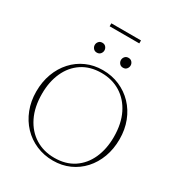

<svg xmlns="http://www.w3.org/2000/svg" viewBox="-226 -1133 1199 1290"><g transform="rotate(30 373.0 -488.0)"><path d="M367 -685Q437.5 -685 497.2 -659.2Q557 -633.5 601.8 -586.8Q646.5 -540 671 -476.5Q695.5 -413 695.5 -338Q695.5 -262.5 672 -199Q648.5 -135.5 605.8 -88.5Q563 -41.5 505.2 -15.8Q447.5 10 378.5 10Q308.5 10 248.5 -15.8Q188.5 -41.5 144 -88.2Q99.5 -135 74.8 -198.5Q50 -262 50 -337Q50 -412.5 73.5 -476Q97 -539.5 139.8 -586.5Q182.5 -633.5 240.5 -659.2Q298.5 -685 367 -685ZM377 -11Q465 -11 527 -52.2Q589 -93.5 621.8 -166.2Q654.5 -239 654.5 -332Q654.5 -435 617.8 -509.5Q581 -584 516.5 -624Q452 -664 369 -664Q281 -664 218.8 -622.8Q156.5 -581.5 123.8 -509Q91 -436.5 91 -343Q91 -240 127.8 -165.5Q164.5 -91 229 -51Q293.5 -11 377 -11ZM271.5 -766Q254 -766 244 -777.8Q234 -789.5 234 -804.5Q234 -819 244 -830.8Q254 -842.5 271.5 -842.5Q289 -842.5 299 -830.8Q309 -819 309 -804.5Q309 -789.5 299 -777.8Q289 -766 271.5 -766ZM474.5 -766Q457 -766 447 -777.8Q437 -789.5 437 -804.5Q437 -819 447 -830.8Q457 -842.5 474.5 -842.5Q492 -842.5 502 -830.8Q512 -819 512 -804.5Q512 -789.5 502 -777.8Q492 -766 474.5 -766ZM258 -962.5V-985.5H488V-962.5Z"/></g></svg>

Font: Newsreader 24pt ExtraLight
Style: Regular
Weight: 250
Designer: Hugues Gentile
Foundry: Production Type
Version: Version 1.003